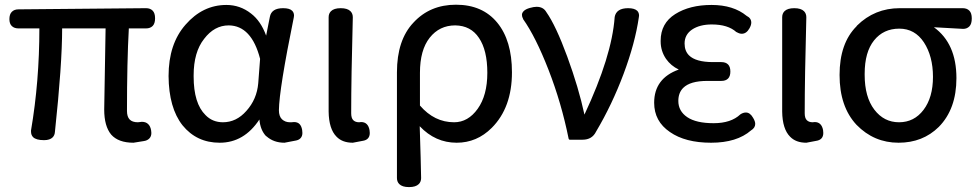

<svg xmlns="http://www.w3.org/2000/svg" viewBox="-20 -553 4112 807"><path d="M576.2 -41Q592.8 -41 602.5 -31.7Q612.3 -22.5 615.2 -4.9Q616.2 1 616.2 5.9Q616.2 20.5 607.4 29.3Q598.6 38.1 584 40L541 46.9Q477.5 46.9 447.3 12.7Q418 -22.5 418 -92.8L423.8 -433.6H241.2Q241.2 -282.2 210.9 1Q210 15.6 201.2 24.4Q189.5 36.1 165 36.1Q131.8 36.1 119.1 23.4Q110.4 14.6 110.4 0Q110.4 -2.9 110.4 -4.9Q145.5 -210.9 145.5 -433.6H57.6Q40 -433.6 29.8 -443.4Q19.5 -453.1 19.5 -472.7Q19.5 -493.2 29.8 -503.4Q40 -513.7 57.6 -513.7L593.8 -518.6Q611.3 -518.6 621.6 -508.3Q631.8 -498 631.8 -476.1Q631.8 -454.1 621.6 -443.8Q611.3 -433.6 593.8 -433.6H521.5Q513.7 -293 513.7 -86.9Q513.7 -62.5 524.9 -50.8Q536.1 -39.1 559.6 -39.1Q572.3 -41 576.2 -41Z M1070.3 -50.8Q1005.9 46.9 903.3 46.9Q806.6 46.9 747.1 -26.4Q689.5 -99.6 688.5 -233.4Q688.5 -368.2 759.8 -449.2Q832 -532.2 931.6 -532.2Q989.3 -532.2 1035.2 -496.1Q1076.2 -464.8 1098.6 -403.3L1114.3 -482.4Q1121.1 -518.6 1169.9 -518.6Q1197.3 -518.6 1208 -507.8Q1215.8 -500 1215.8 -487.3Q1215.8 -483.4 1214.8 -479.5Q1153.3 -177.7 1152.3 -89.8Q1152.3 -64.5 1165 -51.8Q1178.7 -39.1 1198.2 -39.1H1205.1Q1210.9 -40 1215.8 -40Q1230.5 -40 1238.8 -31.7Q1247.1 -23.4 1250 -6.8Q1251 0 1251 5.9Q1251 19.5 1243.2 27.8Q1235.4 36.1 1221.7 38.1Q1175.8 46.9 1175.8 46.9Q1129.9 46.9 1099.6 19.5Q1099.6 19.5 1098.6 19.5Q1074.2 -5.9 1070.3 -50.8ZM1073.2 -305.7Q1037.1 -445.3 941.4 -446.3Q880.9 -446.3 837.9 -389.6Q793.9 -334 793.9 -236.3Q793.9 -233.4 793.9 -231.4Q793.9 -118.2 843.8 -69.3Q873 -39.1 917 -39.1Q973.6 -39.1 1015.6 -86.9Q1059.6 -135.7 1065.4 -203.1Z M1453.1 -505.9Q1462.9 -496.1 1462.9 -480.5Q1456.1 -226.6 1456.1 -77.1Q1456.1 -56.6 1464.8 -47.9Q1473.6 -39.1 1489.3 -39.1Q1494.1 -40 1498 -40Q1512.7 -40 1521.5 -31.2Q1530.3 -22.5 1533.2 -5.9Q1534.2 1 1534.2 5.9Q1534.2 20.5 1526.4 28.8Q1518.6 37.1 1503.9 39.1L1462.9 46.9Q1418.9 46.9 1394.5 21.5Q1362.3 -10.7 1361.3 -84V-480.5Q1361.3 -496.1 1371.1 -505.9Q1383.8 -518.6 1412.1 -518.6Q1440.4 -518.6 1453.1 -505.9Z M1899.4 46.9Q1809.6 46.9 1744.1 -22.5Q1749 128.9 1750 195.3Q1750 210.9 1740.2 220.7Q1727.5 233.4 1699.2 233.4Q1670.9 233.4 1658.2 220.7Q1648.4 210.9 1648.4 195.3V-249Q1648.4 -384.8 1717.8 -458Q1787.1 -533.2 1896.5 -533.2Q2007.8 -533.2 2069.8 -458Q2131.8 -382.8 2131.8 -249Q2131.8 -100.6 2046.9 -15.6Q1984.4 46.9 1899.4 46.9ZM1745.1 -109.4Q1805.7 -39.1 1888.7 -39.1Q1947.3 -39.1 1987.8 -95.7Q2028.3 -152.3 2028.3 -247.1Q2028.3 -341.8 1993.2 -393.6Q1959 -445.3 1893.6 -446.3Q1827.1 -446.3 1786.1 -394.5Q1745.1 -342.8 1745.1 -247.1Z M2178.7 -473.6Q2173.8 -482.4 2173.8 -490.7Q2173.8 -499 2181.6 -506.8Q2189.5 -514.6 2206.5 -519.5Q2223.6 -524.4 2235.4 -524.4Q2263.7 -524.4 2276.4 -502Q2316.4 -445.3 2364.3 -314.9Q2412.1 -184.6 2436.5 -71.3Q2551.8 -317.4 2563.5 -480.5Q2563.5 -481.4 2563.5 -481.4Q2570.3 -518.6 2620.1 -518.6Q2646.5 -518.6 2658.2 -507.8Q2666 -500 2666 -487.3Q2666 -483.4 2665 -479.5Q2649.4 -372.1 2601.1 -242.7Q2552.7 -113.3 2485.4 0Q2468.8 34.2 2428.7 34.2H2375Q2371.1 34.2 2370.1 30.3Q2339.8 -120.1 2285.6 -259.3Q2231.4 -398.4 2178.7 -472.7Q2178.7 -472.7 2178.7 -473.6Z M2729.5 -121.1Q2729.5 -223.6 2833 -260.7Q2799.8 -276.4 2779.3 -305.7Q2756.8 -338.9 2756.8 -378.9Q2756.8 -379.9 2756.8 -381.8Q2756.8 -455.1 2817.9 -493.7Q2878.9 -532.2 2970.7 -532.2Q3062.5 -532.2 3118.2 -486.3Q3137.7 -476.6 3137.7 -458Q3137.7 -447.3 3129.9 -433.6Q3117.2 -411.1 3097.7 -411.1Q3087.9 -411.1 3076.2 -418Q3075.2 -418 3075.2 -418Q3040 -450.2 2971.7 -450.2Q2920.9 -450.2 2888.7 -428.7Q2857.4 -407.2 2857.4 -370.1Q2857.4 -338.9 2876 -320.3Q2904.3 -292 2977.5 -292H3011.7Q3030.3 -292 3040 -282.2Q3049.8 -272.5 3049.8 -252.4Q3049.8 -232.4 3040 -222.7Q3030.3 -212.9 3011.7 -212.9H2960.9Q2957 -212.9 2953.1 -212.9Q2880.9 -212.9 2851.6 -183.6Q2831.1 -163.1 2831.1 -128.9Q2831.1 -85.9 2868.7 -60.5Q2906.2 -35.2 2979.5 -35.2Q3052.7 -35.2 3091.8 -72.3Q3103.5 -80.1 3115.2 -80.1Q3132.8 -80.1 3145.5 -57.6Q3154.3 -43 3154.3 -32.2Q3154.3 -15.6 3136.7 -4.9Q3077.1 46.9 2968.8 46.9Q2860.4 46.9 2795.9 2Q2729.5 -43 2729.5 -121.1Z M3359.4 -505.9Q3369.1 -496.1 3369.1 -480.5Q3362.3 -226.6 3362.3 -77.1Q3362.3 -56.6 3371.1 -47.9Q3379.9 -39.1 3395.5 -39.1Q3400.4 -40 3404.3 -40Q3418.9 -40 3427.7 -31.2Q3436.5 -22.5 3439.5 -5.9Q3440.4 1 3440.4 5.9Q3440.4 20.5 3432.6 28.8Q3424.8 37.1 3410.2 39.1L3369.1 46.9Q3325.2 46.9 3300.8 21.5Q3268.6 -10.7 3267.6 -84V-480.5Q3267.6 -496.1 3277.3 -505.9Q3290 -518.6 3318.4 -518.6Q3346.7 -518.6 3359.4 -505.9Z M3905.3 -438.5Q4000 -370.1 4000 -224.6Q4000 -94.7 3925.8 -19.5Q3858.4 46.9 3756.8 46.9Q3653.3 46.9 3580.1 -28.3Q3508.8 -104.5 3508.8 -237.8Q3508.8 -371.1 3580.1 -442.4Q3581.1 -443.4 3582 -445.3Q3656.2 -518.6 3761.7 -518.6H4026.4Q4043.9 -518.6 4054.2 -508.3Q4064.5 -498 4064.5 -475.6Q4064.5 -452.1 4054.2 -441.9Q4043.9 -431.6 4028.3 -431.6Q4026.4 -431.6 3905.3 -438.5ZM3614.3 -238.3Q3614.3 -145.5 3654.8 -92.3Q3695.3 -39.1 3758.8 -39.1Q3822.3 -39.1 3861.8 -91.3Q3901.4 -143.6 3901.4 -230Q3901.4 -316.4 3863.3 -375Q3825.2 -432.6 3759.8 -432.6Q3693.4 -432.6 3653.8 -383.3Q3614.3 -334 3614.3 -243.2Q3614.3 -240.2 3614.3 -238.3Z"/></svg>

Font: TaiwanPearl
Style: Regular
Weight: 400
Version: Version 2.102